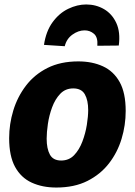

<svg xmlns="http://www.w3.org/2000/svg" viewBox="-20 -826 603 860"><path d="M331 -551Q393 -551 441 -529Q489 -507 516 -458.5Q543 -410 543 -329Q543 -265 524.5 -204Q506 -143 468 -94Q430 -45 371.5 -15.5Q313 14 232 14Q170 14 122 -8Q74 -30 47.5 -78.5Q21 -127 21 -207Q21 -270 39.5 -331Q58 -392 96 -442Q134 -492 192.5 -521.5Q251 -551 331 -551ZM308 -430Q273 -430 250 -406Q227 -382 213.5 -345.5Q200 -309 194.5 -271Q189 -233 189 -205Q189 -160 203.5 -133.5Q218 -107 254 -107Q289 -107 312 -131Q335 -155 349 -192Q363 -229 369 -267Q375 -305 375 -333Q375 -377 360 -403.5Q345 -430 308 -430ZM366 -806Q410 -806 446 -785Q482 -764 501 -723Q520 -682 512 -622L416 -621Q419 -659 401 -674.5Q383 -690 359 -690Q331 -690 304.5 -671Q278 -652 270 -619L177 -625Q186 -686 215.5 -726.5Q245 -767 285.5 -786.5Q326 -806 366 -806Z"/></svg>

Font: Bitter ExtraBold
Style: Italic
Weight: 800
Italic angle: -9°
Designer: Sol Matas, and Bitter project Authors
Foundry: Sol Matas
Version: Version 2.001